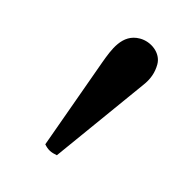

<svg xmlns="http://www.w3.org/2000/svg" viewBox="-50 -817 323 329"><g transform="rotate(15 111.0 -653.0)"><path d="M162 -768C130 -768 119 -736 110 -712L52 -551C59 -543 65 -540 76 -538L188 -693C197 -705 202 -718 202 -733C202 -753 182 -768 162 -768Z"/></g></svg>

Font: Libertinus Math
Style: Regular
Weight: 400
Designer: Philipp H. Poll, Khaled Hosny
Foundry: Caleb Maclennan
Version: Version 7.050;RELEASE